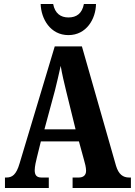

<svg xmlns="http://www.w3.org/2000/svg" viewBox="-20 -948 680 968"><path d="M325 -771C416 -771 463 -853 464 -928H403C394 -880 366 -860 325 -860C286 -860 257 -880 248 -928H185C187 -853 234 -771 325 -771ZM5 0H226V-53H189C163 -53 155 -67 155 -90C155 -109 162 -138 166 -154L186 -235H378L404 -140C408 -127 414 -104 414 -87C414 -62 397 -53 377 -53H346V0H640V-53H631C600 -53 578 -69 565 -112L393 -714H256L79 -125C62 -66 41 -53 12 -53H5ZM204 -296 257 -492C267 -532 277 -575 286 -616C293 -574 303 -532 314 -487L361 -296Z"/></svg>

Font: Noto Serif Sinhala ExtraCondensed ExtraBold
Style: Regular
Weight: 800
Width: 2
Designer: Jelle Bosma - Monotype Design Team
Foundry: Monotype Imaging Inc.
Version: Version 2.007